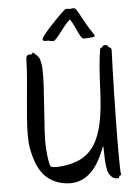

<svg xmlns="http://www.w3.org/2000/svg" viewBox="-60 -940 726 996"><g transform="rotate(-5 303.0 -442.5)"><path d="M539 -657C540 -664 538 -668 536 -671C532 -675 525 -676 523 -680C519 -692 504 -690 499 -688C494 -687 495 -683 492 -680C488 -678 481 -676 480 -672C472 -620 466 -564 462 -457C451 -200 396 -91 206 -81C189 -81 180 -82 173 -86C166 -90 159 -127 155 -189C150 -271 178 -502 173 -598C172 -623 166 -636 166 -641C166 -650 148 -672 142 -674C138 -676 134 -690 126 -678C119 -670 114 -676 109 -675C95 -670 94 -661 94 -644C92 -538 67 -367 67 -257C67 -230 69 -208 72 -190C91 -90 128 -20 218 3C235 7 251 9 266 9C382 9 429 -110 452 -171C453 -154 454 -136 454 -118C453 -87 459 -60 460 -48C462 -31 470 -18 480 -8C489 1 496 5 517 5C524 5 518 -4 522 -7C526 -10 533 -6 531 -16C529 -32 528 -78 528 -138C528 -300 535 -568 539 -657ZM306 -883C277 -856 187 -764 187 -748C187 -732 212 -740 220 -737C223 -736 237 -733 241 -733C259 -733 297 -803 337 -838C370 -790 380 -732 403 -732C412 -733 420 -734 431 -734C438 -734 458 -736 458 -740C458 -752 441 -766 420 -805C374 -887 380 -881 368 -892C366 -894 356 -894 355 -894C353 -894 346 -892 344 -892C341 -892 325 -894 322 -894C317 -894 311 -887 306 -883Z"/></g></svg>

Font: Oregano
Style: Regular
Weight: 400
Designer: Astigmatic (AOETI)
Foundry: Astigmatic (AOETI)
Version: Version 1.000